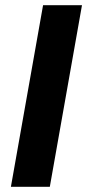

<svg xmlns="http://www.w3.org/2000/svg" viewBox="-20 -720 336 740"><path d="M22 0 146 -700H296L172 0Z"/></svg>

Font: DM Sans 17pt Black
Style: Italic
Weight: 900
Italic angle: -10°
Version: Version 4.004;gftools[0.9.30]